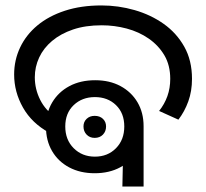

<svg xmlns="http://www.w3.org/2000/svg" viewBox="-20 -686 758 706"><path d="M161 -198Q97 -233 64.5 -290.5Q32 -348 32 -412Q32 -465 54 -511.5Q76 -558 117.5 -592.5Q159 -627 218.5 -646.5Q278 -666 353 -666Q415 -666 474.5 -649Q534 -632 581.5 -598.5Q629 -565 657.5 -514.5Q686 -464 686 -396Q686 -351 672.5 -313.5Q659 -276 636 -246L565 -278Q585 -303 595.5 -332.5Q606 -362 606 -396Q606 -446 584.5 -482.5Q563 -519 527 -544Q491 -569 446 -581Q401 -593 354 -593Q294 -593 248.5 -577.5Q203 -562 171.5 -535.5Q140 -509 124 -474.5Q108 -440 108 -402Q108 -358 128 -318.5Q148 -279 185 -256L161 -198ZM328 -49Q275 -49 234.5 -70.5Q194 -92 171.5 -130.5Q149 -169 149 -220Q149 -271 172 -309.5Q195 -348 235.5 -369.5Q276 -391 330 -391Q383 -391 423 -369.5Q463 -348 485.5 -310Q508 -272 508 -222Q508 -171 485.5 -132Q463 -93 422.5 -71Q382 -49 328 -49ZM329 -110Q376 -110 406.5 -141Q437 -172 437 -221Q437 -270 406.5 -299.5Q376 -329 329 -329Q282 -329 251 -299.5Q220 -270 220 -221Q220 -172 251 -141Q282 -110 329 -110ZM328 -179Q310 -179 298.5 -191Q287 -203 287 -221Q287 -238 298.5 -249Q310 -260 328 -260Q347 -260 358.5 -249Q370 -238 370 -221Q370 -203 358.5 -191Q347 -179 328 -179ZM434 -187 508 -222V0H430Z"/></svg>

Font: uoriya15
Style: Book
Weight: 400
Designer: Jelle Bosma - Monotype Design Team
Foundry: Monotype Imaging Inc.
Version: Version 2.003